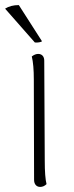

<svg xmlns="http://www.w3.org/2000/svg" viewBox="-43 -726 291 755"><path d="M140 -2Q129 9 115 9Q104 9 97.5 1.5Q91 -6 91 -19L90 -412Q90 -472 82 -504Q95 -514 107 -514Q118 -514 124.5 -507Q131 -500 131 -487L133 -94Q133 -29 140 -2ZM31 -706 122 -564Q120 -561 110.5 -559.5Q101 -558 94 -559L-23 -692Q-1 -706 31 -706Z"/></svg>

Font: Arima Madurai ExtraLight
Style: Regular
Weight: 275
Designer: Joana Correia and Natanael Gama
Foundry: NDISCOVER
Version: Version 1.020